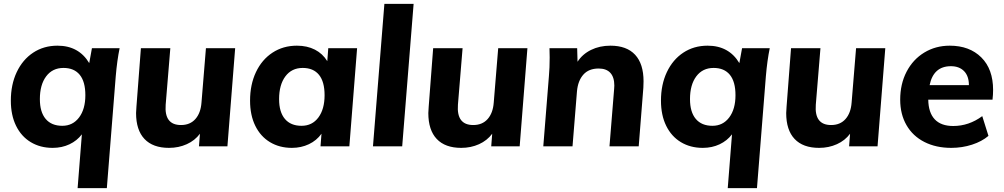

<svg xmlns="http://www.w3.org/2000/svg" viewBox="-20 -756 5185 992"><path d="M598 -507Q585 -444 578 -362L532 216H381L403 -62Q378 -29 339 -10.5Q300 8 252 8Q188 8 139 -21.5Q90 -51 63 -106Q36 -161 36 -236Q36 -319 66.5 -383.5Q97 -448 151.5 -484Q206 -520 277 -520Q387 -520 441 -430L455 -507ZM421 -264Q421 -334 392 -369.5Q363 -405 308 -405Q251 -405 218.5 -361.5Q186 -318 186 -244Q186 -177 216 -141.5Q246 -106 302 -106Q356 -106 388.5 -149Q421 -192 421 -264Z M1195 -507 1155 0H1008L1013 -65Q987 -30 945 -11Q903 8 853 8Q770 8 726.5 -38Q683 -84 683 -172Q683 -182 685 -206L708 -507H860L836 -215Q828 -110 915 -110Q962 -110 989.5 -141Q1017 -172 1021 -226L1044 -507Z M1825 -507 1785 0H1636L1641 -65Q1616 -30 1576 -11Q1536 8 1488 8Q1424 8 1375 -21.5Q1326 -51 1299 -106Q1272 -161 1272 -236Q1272 -319 1302.5 -383.5Q1333 -448 1388 -484Q1443 -520 1514 -520Q1567 -520 1607 -499.5Q1647 -479 1671 -440L1676 -507ZM1657 -264Q1657 -334 1628 -369.5Q1599 -405 1544 -405Q1487 -405 1454.5 -361.5Q1422 -318 1422 -244Q1422 -177 1452 -141.5Q1482 -106 1538 -106Q1593 -106 1625 -149Q1657 -192 1657 -264Z M1907 0 1966 -736H2117L2058 0Z M2705 -507 2665 0H2518L2523 -65Q2497 -30 2455 -11Q2413 8 2363 8Q2280 8 2236.5 -38Q2193 -84 2193 -172Q2193 -182 2195 -206L2218 -507H2370L2346 -215Q2338 -110 2425 -110Q2472 -110 2499.5 -141Q2527 -172 2531 -226L2554 -507Z M3305 -336Q3305 -314 3304 -303L3280 0H3129L3153 -296Q3154 -302 3154 -314Q3154 -357 3133.5 -379.5Q3113 -402 3073 -402Q3022 -402 2994 -370.5Q2966 -339 2961 -284L2938 0H2787L2816 -362Q2820 -405 2820 -459Q2820 -491 2819 -507H2962L2964 -437Q2989 -476 3033.5 -498Q3078 -520 3134 -520Q3218 -520 3261.5 -473Q3305 -426 3305 -336Z M3957 -507Q3944 -444 3937 -362L3891 216H3740L3762 -62Q3737 -29 3698 -10.5Q3659 8 3611 8Q3547 8 3498 -21.5Q3449 -51 3422 -106Q3395 -161 3395 -236Q3395 -319 3425.5 -383.5Q3456 -448 3510.5 -484Q3565 -520 3636 -520Q3746 -520 3800 -430L3814 -507ZM3780 -264Q3780 -334 3751 -369.5Q3722 -405 3667 -405Q3610 -405 3577.5 -361.5Q3545 -318 3545 -244Q3545 -177 3575 -141.5Q3605 -106 3661 -106Q3715 -106 3747.5 -149Q3780 -192 3780 -264Z M4554 -507 4514 0H4367L4372 -65Q4346 -30 4304 -11Q4262 8 4212 8Q4129 8 4085.5 -38Q4042 -84 4042 -172Q4042 -182 4044 -206L4067 -507H4219L4195 -215Q4187 -110 4274 -110Q4321 -110 4348.5 -141Q4376 -172 4380 -226L4403 -507Z M5111 -291Q5111 -267 5108 -241H4776Q4777 -174 4809.5 -139.5Q4842 -105 4905 -105Q4986 -105 5055 -156L5087 -54Q5053 -25 5002 -8.5Q4951 8 4895 8Q4816 8 4756 -22.5Q4696 -53 4663.5 -109.5Q4631 -166 4631 -241Q4631 -322 4664 -385.5Q4697 -449 4755.5 -484.5Q4814 -520 4887 -520Q4989 -520 5050 -459.5Q5111 -399 5111 -291ZM4783 -316H4986Q4986 -363 4961 -388.5Q4936 -414 4893 -414Q4803 -414 4783 -316Z"/></svg>

Font: Muli ExtraBold
Style: Italic
Weight: 800
Italic angle: -4.541°
Designer: Vernon Adams
Foundry: Vernon Adams
Version: Version 2.000